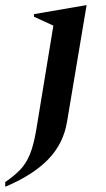

<svg xmlns="http://www.w3.org/2000/svg" viewBox="-96 -484 407 734"><path d="M-76 230V212Q-41 188 -18.5 164.5Q4 141 18.5 105.5Q33 70 43 10L108 -386L34 -420V-430L232 -464H235L160 -17Q146 66 87.5 126Q29 186 -76 230Z"/></svg>

Font: Spectral SemiBold
Style: Italic
Weight: 600
Italic angle: -10°
Designer: Jean-Baptiste Levee
Foundry: Production Type
Version: Version 2.001